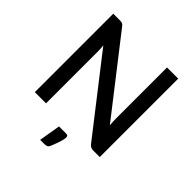

<svg xmlns="http://www.w3.org/2000/svg" viewBox="-239 -886 1246 1246"><g transform="rotate(45 384.0 -263.0)"><path d="M681.5 -720V0H622Q608.5 0 599 -4.8Q589.5 -9.5 581 -20.5L185.5 -528.5Q187 -514 187.8 -499.8Q188.5 -485.5 188.5 -473.5V0H85.5V-720H146.5Q154 -720 159.2 -719.2Q164.5 -718.5 169 -716.5Q173.5 -714.5 177.5 -710.5Q181.5 -706.5 186 -700.5L582 -192Q580.5 -207.5 579.8 -222.5Q579 -237.5 579 -250.5V-720ZM419 46.5Q432 46.5 435 52.2Q438 58 438 64Q438 68.5 436.8 76.8Q435.5 85 432 98Q428.5 111 421.8 129.8Q415 148.5 404.5 174Q399 186.5 390.2 190.5Q381.5 194.5 367 194.5H329L354 46.5Z"/></g></svg>

Font: Lato 2
Style: Regular
Weight: 600
Designer: Lukasz Dziedzic with Adam Twardoch and Botio Nikoltchev
Foundry: tyPoland Lukasz Dziedzic
Version: Version 2.015; 2015-08-06; http://www.latofonts.com/